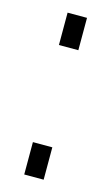

<svg xmlns="http://www.w3.org/2000/svg" viewBox="-86 -537 333 573"><g transform="rotate(15 80.0 -250.0)"><path d="M110 -100V0H50V-100ZM110 -500V-400H50V-500Z"/></g></svg>

Font: Pathway Extreme 8pt Thin
Style: Regular
Weight: 100
Designer: Eduardo Rodriguez Tunni
Foundry: Eduardo Rodriguez Tunni
Version: Version 1.000